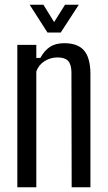

<svg xmlns="http://www.w3.org/2000/svg" viewBox="-20 -789 455 809"><path d="M53 0V-600H133V-545H150Q167 -576 190.5 -591.5Q214 -607 251 -607Q307 -607 333.5 -577Q360 -547 361 -481V0H282L281 -487Q280 -519 266.5 -533Q253 -547 222 -547Q193 -547 168 -531.5Q143 -516 133 -488V0ZM105 -769H163L208 -696L254 -769H312L236 -652H180Z"/></svg>

Font: Big Shoulders Text
Style: Regular
Weight: 400
Designer: Patric King
Foundry: XO Type Co
Version: Version 1.000; ttfautohint (v1.8.2)